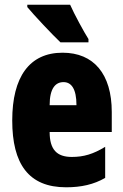

<svg xmlns="http://www.w3.org/2000/svg" viewBox="-20 -786 522 816"><path d="M278 -766H96V-756C122 -724 205 -636 237 -606H356V-620C338 -648 295 -727 278 -766ZM246 -562C105 -562 32 -459 32 -274C32 -90 101 10 261 10C325 10 379 -2 427 -30V-162C376 -131 336 -119 285 -119C221 -119 191 -151 191 -225H455V-310C455 -472 378 -562 246 -562ZM250 -437C283 -437 305 -409 305 -339H191C191 -411 216 -437 250 -437Z"/></svg>

Font: Noto Sans Arabic UI XCn Bk
Style: Regular
Weight: 900
Width: 2
Designer: Monotype Design Team, Nadine Chahine and Nizar Qandah
Foundry: Monotype Imaging Inc.
Version: Version 2.010